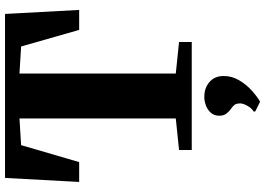

<svg xmlns="http://www.w3.org/2000/svg" viewBox="-165 -618 1054 764"><g transform="rotate(-90 362.0 -236.0)"><path d="M272.5 -63.5V-685.5L166.5 -679L99 -448H20L36 -743H688.5L704.5 -448H625L559 -679L451.5 -685.5V-63.5L577 -50.5V0H147V-50.5ZM441.5 128Q441.5 160.5 424.2 189.2Q407 218 383.2 239.2Q359.5 260.5 340 271.5H338.5L301 253L299.5 247Q313 239 322.8 221.8Q332.5 204.5 332.5 193Q332.5 177 326.2 169.5Q320 162 309.5 155Q299.5 148 291.5 137.2Q283.5 126.5 283.5 109.5Q283.5 88.5 296 75.2Q308.5 62 325.5 56Q342.5 50 355.5 50H359Q394.5 50 418.2 71Q442 92 441.5 128Z"/></g></svg>

Font: Merriweather 60pt Black
Style: Regular
Weight: 900
Version: Version 2.100